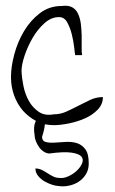

<svg xmlns="http://www.w3.org/2000/svg" viewBox="-20 -438 406 675"><path d="M104.5 154.3Q116.2 154.3 126.5 159.2Q136.7 164.1 147 170.9Q157.2 177.7 167.5 182.6Q177.7 187.5 189.5 187.5Q203.1 189.5 219.7 182.1Q236.3 174.8 249.5 162.6Q262.7 150.4 268.6 136.2Q274.4 122.1 266.1 112.3Q257.8 102.5 231.4 98.6Q205.1 94.7 153.3 101.6Q144.5 101.6 134.8 95.7Q125 89.8 117.7 79.6Q110.4 69.3 106 58.1Q101.6 46.9 101.6 37.1Q96.7 7.8 104.5 -9.8L106.4 -12.7Q80.1 -27.3 61.5 -47.9Q41 -71.3 29.8 -102.1Q18.6 -132.8 18.6 -167Q18.6 -203.1 30.3 -247.1Q42 -291 64.5 -328.6Q86.9 -366.2 120.1 -391.6Q153.3 -417 197.3 -417Q219.7 -419.9 233.4 -412.6Q247.1 -405.3 254.4 -389.6Q261.7 -374 264.2 -354Q266.6 -334 267.1 -313Q267.6 -292 267.1 -273.9Q266.6 -255.9 268.6 -244.1H244.1Q243.2 -250 240.7 -272Q238.3 -293.9 232.4 -317.4Q226.6 -340.8 216.3 -359.4Q206.1 -377.9 187.5 -377.9Q160.2 -377.9 136.2 -356.4Q112.3 -335 94.7 -304.7Q77.1 -274.4 66.4 -242.2Q55.7 -210 55.7 -188.5Q56.6 -164.1 62.5 -135.3Q68.4 -106.4 81.5 -83Q94.7 -59.6 116.2 -44.9Q137.7 -30.3 168.9 -36.1Q192.4 -36.1 213.9 -45.9Q235.4 -55.7 255.9 -66.4Q276.4 -77.1 297.4 -86.9Q318.4 -96.7 341.8 -96.7Q341.8 -71.3 323.2 -52.2Q304.7 -33.2 277.8 -21.5Q251 -9.8 221.2 -3.9Q191.4 2 170.9 2Q153.3 2 137.7 -1Q136.7 15.6 127.9 43Q127.9 57.6 140.1 61Q152.3 64.5 170.4 63.5Q188.5 62.5 210 61Q231.4 59.6 249.5 64.9Q267.6 70.3 279.8 86.4Q292 102.5 292 136.7Q292 158.2 282.2 174.3Q272.5 190.4 256.8 200.7Q241.2 210.9 222.2 214.8Q203.1 218.8 184.6 215.8Q176.8 215.8 163.1 211.4Q149.4 207 136.7 199.7Q124 192.4 114.3 180.7Q104.5 168.9 104.5 154.3Z"/></svg>

Font: Annie Use Your Telescope
Style: Regular
Weight: 400
Version: Version 1.003 2001